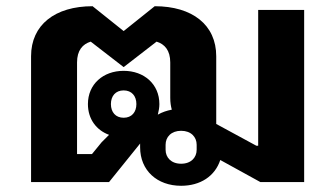

<svg xmlns="http://www.w3.org/2000/svg" viewBox="-20 -586 1083 618"><path d="M563 12C625 12 672 -19 689 -71L818 0H959V-554H811V-117H805L676 -187V-405C676 -506 599 -566 478 -566L378 -486L278 -566C157 -566 80 -506 80 -405V0H331L431 -124V-112C431 -37 486 12 563 12ZM228 -385C228 -424 246 -444 272 -452L378 -370L484 -452C510 -444 528 -424 528 -385V-271C528 -256 530 -244 533 -233C517 -230 502 -225 488 -217C491 -229 493 -240 493 -251C493 -315 444 -358 378 -358C312 -358 263 -315 263 -251C263 -203 290 -167 331 -152L307 -128L276 -90H228ZM563 -59C531 -59 513 -79 513 -104V-120C513 -145 531 -165 563 -165C595 -165 613 -145 613 -120V-104C613 -79 595 -59 563 -59ZM378 -207C352 -207 337 -225 337 -251C337 -277 352 -295 378 -295C404 -295 419 -277 419 -251C419 -225 404 -207 378 -207Z"/></svg>

Font: IBM Plex Sans Thai Looped
Style: Bold
Weight: 700
Designer: Mike Abbink, Paul van der Laan, Pieter van Rosmalen, Ben Mitchell, Mark Frömberg
Foundry: Bold Monday
Version: Version 1.1